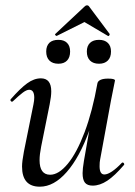

<svg xmlns="http://www.w3.org/2000/svg" viewBox="-20 -690 508 723"><path d="M329 9Q309 9 300 -2Q291 -13 291 -38Q291 -54 296 -84L316 -198Q280 -98 231.5 -42.5Q183 13 130 13Q63 13 63 -63Q63 -82 70 -119L106 -297Q109 -312 109 -322Q109 -352 90 -352Q80 -352 65.5 -341Q51 -330 29 -309Q27 -307 25 -307Q22 -307 20 -310.5Q18 -314 21 -317Q56 -357 82 -376Q108 -395 134 -395Q173 -395 173 -346Q173 -327 167 -297L135 -138Q129 -108 129 -87Q129 -32 169 -32Q201 -32 235 -73Q269 -114 298.5 -192Q328 -270 347 -377Q349 -385 359 -389.5Q369 -394 387 -394Q413 -394 413 -387L409 -367Q400 -324 398 -312L357 -89Q355 -80 355 -64Q355 -33 373 -33Q385 -33 402 -44.5Q419 -56 439 -77Q440 -78 442 -78Q445 -78 447 -74.5Q449 -71 447 -69Q412 -28 384 -9.5Q356 9 329 9ZM393 -562V-561Q393 -558 390.5 -555.5Q388 -553 386 -555L298 -607L194 -555Q192 -554 189 -557Q186 -560 188 -562L298 -665Q303 -670 307 -670Q313 -670 316 -665ZM353 -540Q374 -540 386 -528.5Q398 -517 398 -496Q398 -474 386 -462Q374 -450 353 -450Q331 -450 319 -462Q307 -474 307 -496Q307 -517 319 -528.5Q331 -540 353 -540ZM166 -529Q178 -540 200 -540Q221 -540 232.5 -528.5Q244 -517 244 -496Q244 -474 232.5 -462Q221 -450 200 -450Q178 -450 166 -462Q154 -474 154 -496Q154 -517 166 -529Z"/></svg>

Font: CormorantInfant-MediumItalic
Style: Italic
Weight: 500
Italic angle: -10°
Designer: Christian Thalmann (Catharsis Fonts)
Foundry: Catharsis Fonts
Version: Version 3.303